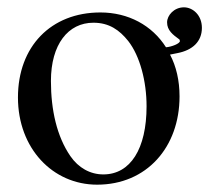

<svg xmlns="http://www.w3.org/2000/svg" viewBox="-20 -494 585 524"><path d="M380 -204C380 -88 336 -18 262 -18C226 -18 194 -36 172 -68C135 -122 119 -194 119 -273C119 -373 166 -432 235 -432C278 -432 306 -412 330 -382C362 -341 380 -272 380 -204ZM471 -382C471 -375 448 -366 433 -365C395 -425 330 -460 254 -460C119 -460 29 -367 29 -228C29 -89 124 10 245 10C380 10 470 -92 470 -231C470 -274 461 -313 444 -345L464 -349C506 -357 531 -381 531 -418C531 -453 506 -474 482 -474C455 -474 436 -452 436 -433C436 -411 452 -399 470 -386Z"/></svg>

Font: XITS Math
Style: Regular
Weight: 400
Designer: MicroPress Inc., with final additions and corrections provided by Coen Hoffman, Elsevier (retired)
Version: Version 1.302